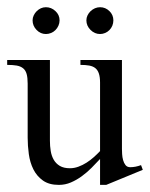

<svg xmlns="http://www.w3.org/2000/svg" viewBox="-20 -504 418 535"><path d="M275.9 11.2H258.8V-61Q247.6 -48.8 234.9 -36.1Q222.2 -23.4 207.8 -12.9Q193.4 -2.4 177.5 4.4Q161.6 11.2 144 11.2Q116.7 11.2 99.6 -1Q82.5 -13.2 73 -32.2Q63.5 -51.3 60.3 -74.7Q57.1 -98.1 57.1 -120.1V-271Q57.1 -287.6 54.2 -297.9Q51.3 -308.1 44.4 -313.7Q37.6 -319.3 26.6 -321.3Q15.6 -323.2 0 -323.2V-336.9H119.1V-111.8Q119.1 -97.2 121.3 -83.5Q123.5 -69.8 129.6 -59.1Q135.7 -48.3 146.7 -41.7Q157.7 -35.2 174.8 -35.2Q187 -35.2 198.7 -39.6Q210.4 -43.9 221.2 -50.8Q231.9 -57.6 241.5 -66.2Q251 -74.7 258.8 -83V-273.9Q258.8 -289.1 255.6 -298.8Q252.4 -308.6 245.8 -314Q239.3 -319.3 228.8 -321.3Q218.3 -323.2 204.1 -323.2V-336.9H319.8V-88.9Q319.8 -83.5 320.3 -74.7Q320.8 -65.9 323 -57.9Q325.2 -49.8 329.8 -43.9Q334.5 -38.1 342.8 -38.1Q357.4 -38.1 373 -43.9L377.9 -30.8ZM295.9 -447.3Q295.9 -439.5 293 -432.4Q290 -425.3 284.9 -420.2Q279.8 -415 272.9 -412.1Q266.1 -409.2 258.8 -409.2Q243.7 -409.2 232.2 -420.7Q220.7 -432.1 220.7 -447.3Q220.7 -454.6 223.9 -461.2Q227.1 -467.8 232.4 -472.9Q237.8 -478 244.6 -481Q251.5 -483.9 258.8 -483.9Q273.9 -483.9 284.9 -473.1Q295.9 -462.4 295.9 -447.3ZM146 -447.3Q146 -439.5 142.8 -432.4Q139.6 -425.3 134.5 -420.2Q129.4 -415 122.3 -412.1Q115.2 -409.2 107.9 -409.2Q92.8 -409.2 81.8 -420.7Q70.8 -432.1 70.8 -447.3Q70.8 -454.6 74 -461.2Q77.1 -467.8 82.3 -472.9Q87.4 -478 94 -481Q100.6 -483.9 107.9 -483.9Q123 -483.9 134.5 -473.1Q146 -462.4 146 -447.3Z"/></svg>

Font: Scheherazade Rohingya
Style: Regular
Weight: 400
Designer: SIL International
Foundry: SIL International
Version: Version 2.000 (build 440/429)